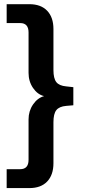

<svg xmlns="http://www.w3.org/2000/svg" viewBox="-20 -831 423 942"><path d="M12.7 91.8V-1H79.1Q120.1 -1 120.1 -46.9V-245.1Q120.1 -286.1 142.1 -318.4Q164.1 -350.6 196.3 -359.4Q164.1 -367.2 142.1 -399.4Q120.1 -431.6 120.1 -473.6V-671.9Q120.1 -717.8 79.1 -717.8H12.7V-810.5H124Q180.7 -810.5 211.4 -778.3Q242.2 -746.1 242.2 -688.5V-487.3Q242.2 -446.3 256.3 -428.2Q270.5 -410.2 304.7 -407.2L339.8 -403.3V-314.5L304.7 -311.5Q270.5 -308.6 256.3 -290.5Q242.2 -272.5 242.2 -231.4V-30.3Q242.2 27.3 211.4 59.6Q180.7 91.8 124 91.8Z"/></svg>

Font: Min Sans SemiBold
Style: Regular
Weight: 600
Designer: Jinseong-Kim, NotoSansCJK, Nunito
Foundry: Jinseong-Kim
Version: Version 1.400;Glyphs 3.1.2 (3151)